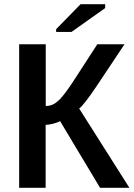

<svg xmlns="http://www.w3.org/2000/svg" viewBox="-20 -900 641 920"><path d="M198.7 -301.8V0H71.8V-688H199.2V-392.1Q219.7 -392.1 236.1 -400.6Q252.4 -409.2 270.5 -428.2Q298.3 -458.5 345.7 -532.7L446.3 -688H576.7L444.3 -489.3Q382.3 -397 359.4 -379.9L600.1 0H459.5L268.1 -319.3Q257.8 -313.5 236.1 -307.6Q214.4 -301.8 198.7 -301.8ZM483.9 -861.3 322.8 -747.1H249V-760.3L366.2 -879.9H483.9Z"/></svg>

Font: Arimo SemiBold
Style: Regular
Weight: 600
Designer: Steve Matteson
Foundry: Monotype Imaging Inc.
Version: Version 1.33